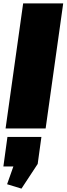

<svg xmlns="http://www.w3.org/2000/svg" viewBox="-20 -760 394 1136"><path d="M354 -740 250 0H13L117 -740ZM225 50 203 210 107 356 22 330 100 109 178 225H0L24 50Z"/></svg>

Font: Pathway Extreme SemiCondensed Black
Style: Italic
Weight: 900
Width: 4
Italic angle: -8°
Version: Version 1.001;gftools[0.9.26]